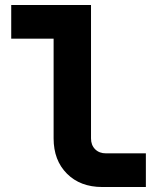

<svg xmlns="http://www.w3.org/2000/svg" viewBox="-20 -750 640 770"><path d="M390 0Q302 0 248.5 -53.5Q195 -107 195 -195V-595H25V-730H345V-195Q345 -168 361.5 -151.5Q378 -135 405 -135H565V0Z"/></svg>

Font: JetBrains Mono Extra Bold
Style: Regular
Weight: 800
Monospace: yes
Designer: Philipp Nurullin, Konstantin Bulenkov
Foundry: JetBrains
Version: 2.002